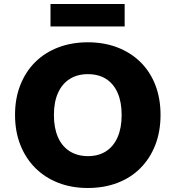

<svg xmlns="http://www.w3.org/2000/svg" viewBox="-20 -927 877 958"><path d="M418 11Q337 11 270.5 -15Q204 -41 156 -89Q108 -137 81.5 -204Q55 -271 55 -354Q55 -436 81.5 -503Q108 -570 156 -617.5Q204 -665 271 -690.5Q338 -716 418 -716Q499 -716 565.5 -690.5Q632 -665 680.5 -617.5Q729 -570 755 -503Q781 -436 781 -354Q781 -271 755 -204Q729 -137 681 -88.5Q633 -40 566 -14.5Q499 11 418 11ZM419 -148Q472 -148 509.5 -172.5Q547 -197 567 -243Q587 -289 587 -353Q587 -418 567 -463.5Q547 -509 509.5 -533Q472 -557 418 -557Q366 -557 328 -533Q290 -509 269.5 -463.5Q249 -418 249 -353Q249 -289 269 -243Q289 -197 327.5 -172.5Q366 -148 419 -148ZM232 -795V-907H602V-795Z"/></svg>

Font: Nunito Sans 9pt Black
Style: Regular
Weight: 900
Version: Version 3.101;gftools[0.9.27]